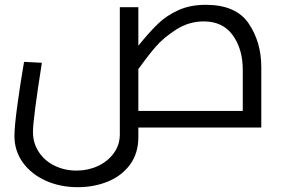

<svg xmlns="http://www.w3.org/2000/svg" viewBox="-20 -530 1166 798"><path d="M1066 0H555V40Q555 107 520.5 154Q486 201 428.5 224.5Q371 248 303 248Q230 248 170 221Q110 194 75 145.5Q40 97 40 35Q40 -3 52 -92Q64 -181 80 -273L154 -269Q117 -34 117 18Q117 65 141.5 102Q166 139 207.5 159Q249 179 298 179Q346 179 387 160Q428 141 453 106.5Q478 72 478 29V-500H555V-340Q600 -396 636.5 -431Q673 -466 722 -488Q771 -510 835 -510Q961 -510 1013.5 -432.5Q1066 -355 1066 -251ZM555 -243V-69H989V-240Q989 -326 947.5 -383.5Q906 -441 827 -441Q765 -441 712 -407Q659 -373 626 -334.5Q593 -296 555 -243Z"/></svg>

Font: Cairo
Style: Regular
Weight: 400
Designer: Mohamed Gaber, the designers of Titillium
Foundry: Kief Type Foundry
Version: Version 2.009; ttfautohint (v1.5.33-1714) -l 8 -r 50 -G 200 